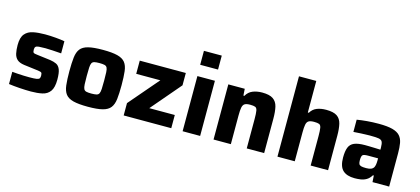

<svg xmlns="http://www.w3.org/2000/svg" viewBox="-60 -1225 3753 1715"><g transform="rotate(15 1816.5 -367.5)"><path d="M260 8Q211 8 153.5 4Q96 0 54 -6V-119Q75 -117 103.5 -115Q132 -113 161 -112Q190 -111 213 -111Q260 -111 280.5 -114.5Q301 -118 306.5 -127Q312 -136 312 -152Q312 -175 303.5 -181Q295 -187 259 -191L140 -206Q97 -212 75 -231.5Q53 -251 45.5 -284.5Q38 -318 38 -363Q38 -433 66 -466Q94 -499 142 -508.5Q190 -518 251 -518Q299 -518 350.5 -513.5Q402 -509 433 -503V-391Q395 -394 353.5 -396.5Q312 -399 286 -399Q246 -399 225 -397Q204 -395 196 -387Q188 -379 188 -361Q188 -339 195 -332.5Q202 -326 234 -323L354 -308Q388 -303 412 -291.5Q436 -280 448.5 -249Q461 -218 461 -156Q461 -82 435.5 -47Q410 -12 364.5 -2Q319 8 260 8Z M786 8Q700 8 651 -4.5Q602 -17 579.5 -46.5Q557 -76 551 -127Q545 -178 545 -256Q545 -333 551 -384Q557 -435 579.5 -464Q602 -493 651 -505.5Q700 -518 786 -518Q872 -518 921 -505.5Q970 -493 993 -464Q1016 -435 1022 -384Q1028 -333 1028 -256Q1028 -178 1022 -127Q1016 -76 993 -46.5Q970 -17 921 -4.5Q872 8 786 8ZM786 -114Q816 -114 833 -118Q850 -122 857 -136Q864 -150 865.5 -178.5Q867 -207 867 -256Q867 -304 865.5 -332.5Q864 -361 857 -374.5Q850 -388 833 -392Q816 -396 786 -396Q756 -396 739.5 -392Q723 -388 716 -374.5Q709 -361 707.5 -332.5Q706 -304 706 -256Q706 -207 707.5 -178.5Q709 -150 716 -136Q723 -122 739.5 -118Q756 -114 786 -114Z M1116 0V-114L1351 -388H1128V-510H1554V-396L1320 -122H1556V0Z M1659 -614V-743H1824V-614ZM1661 0V-510H1823V0Z M1947 0V-510H2099L2103 -448H2112Q2134 -487 2172.5 -502.5Q2211 -518 2260 -518Q2327 -518 2360.5 -495Q2394 -472 2404.5 -427.5Q2415 -383 2415 -319V0H2254V-270Q2254 -324 2249.5 -348.5Q2245 -373 2230 -379Q2215 -385 2183 -385Q2149 -385 2133 -375Q2117 -365 2112 -339Q2107 -313 2107 -266V0Z M2538 0V-743H2698V-451H2707Q2729 -488 2766 -502.5Q2803 -517 2851 -517Q2919 -517 2952 -494.5Q2985 -472 2995.5 -427.5Q3006 -383 3006 -319V0H2845V-270Q2845 -324 2840.5 -348.5Q2836 -373 2821 -379Q2806 -385 2774 -385Q2740 -385 2724 -375Q2708 -365 2703 -339Q2698 -313 2698 -266V0Z M3253 8Q3180 8 3143 -27Q3106 -62 3106 -145Q3106 -203 3119.5 -237.5Q3133 -272 3168 -287Q3203 -302 3267 -302Q3279 -302 3304 -301.5Q3329 -301 3358 -300Q3387 -299 3410 -298V-317Q3410 -355 3401.5 -371.5Q3393 -388 3366.5 -392Q3340 -396 3285 -396Q3251 -396 3207 -393.5Q3163 -391 3136 -389V-502Q3177 -509 3228.5 -513.5Q3280 -518 3337 -518Q3417 -518 3464 -505.5Q3511 -493 3534 -467Q3557 -441 3564 -401.5Q3571 -362 3571 -308V0H3417L3413 -60H3405Q3386 -29 3361 -14.5Q3336 0 3308 4Q3280 8 3253 8ZM3329 -106Q3356 -106 3373 -112.5Q3390 -119 3399 -134Q3410 -155 3410 -199V-218H3317Q3279 -218 3268 -208Q3257 -198 3257 -160Q3257 -138 3262 -126.5Q3267 -115 3282 -110.5Q3297 -106 3329 -106Z"/></g></svg>

Font: Saira
Style: Bold
Weight: 700
Designer: Hector Gatti with collaboration of the Omnibus-Type team
Foundry: Omnibus-Type
Version: Version 1.100; ttfautohint (v1.8.3)